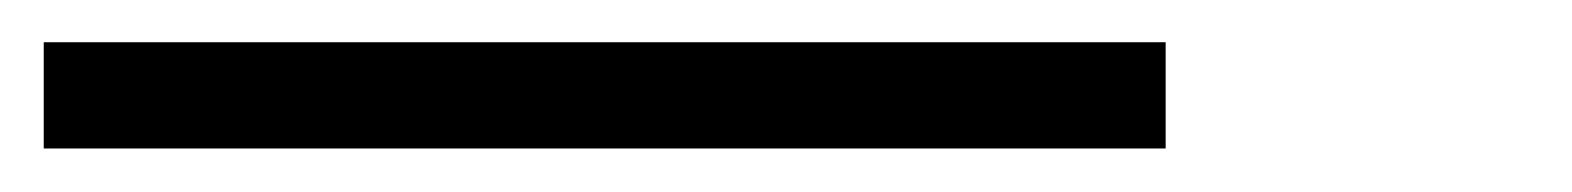

<svg xmlns="http://www.w3.org/2000/svg" viewBox="-82 53 737 90"><path d="M-61.5 122.6V72.8H464.4V122.6Z"/></svg>

Font: Elstob Medium
Style: Italic
Weight: 500
Italic angle: -20°
Designer: Peter S. Baker
Version: Version 1.015